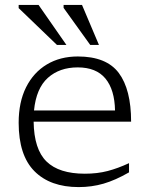

<svg xmlns="http://www.w3.org/2000/svg" viewBox="-20 -752 609 782"><path d="M297 -522Q413.5 -522 463.8 -454.8Q514 -387.5 514 -256.5H117Q118.5 -144 169.5 -94.2Q220.5 -44.5 325.5 -44.5Q376.5 -44.5 418.5 -55.5Q460.5 -66.5 505.5 -87.5V-50Q450 -18 401.8 -4Q353.5 10 300.5 10Q184.5 10 120.2 -54.8Q56 -119.5 56 -252Q56 -336 86.2 -396.5Q116.5 -457 170.8 -489.5Q225 -522 297 -522ZM296.5 -477.5Q222.5 -477.5 175 -435Q127.5 -392.5 118.5 -302H448.5Q447 -386.5 409.5 -432Q372 -477.5 296.5 -477.5ZM250.5 -569H212L56 -719V-732H137ZM383 -569H347.5L239 -720V-732H314Z"/></svg>

Font: Newsreader Caption Light
Style: Regular
Weight: 300
Designer: Hugues Gentile
Foundry: Production Type
Version: Version 1.001